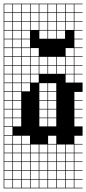

<svg xmlns="http://www.w3.org/2000/svg" viewBox="-20 -785 469 1043"><path d="M0 238.1V-765.1H428.6V-761.9H384.1V-717.5H428.6V-714.3H384.1V-669.8H428.6V-666.7H384.1V-622.2H428.6V-619H384.1V-574.6H428.6V-571.4H384.1V-527H428.6V-523.8H384.1V-479.4H428.6V-476.2H384.1V-431.7H428.6V-428.6H384.1V-384.1H428.6V-381H384.1V-336.5H428.6V-285.7H384.1V-241.3H428.6V-238.1H384.1V-193.7H428.6V-190.5H384.1V-146H428.6V-142.9H384.1V-98.4H428.6V-47.6H384.1V-3.2H428.6V0H384.1V44.4H428.6V47.6H384.1V92.1H428.6V95.2H384.1V139.7H428.6V142.9H384.1V187.3H428.6V190.5H384.1V234.9H428.6V238.1ZM288.9 -717.5H333.3V-761.9H288.9ZM98.4 -717.5H142.9V-761.9H98.4ZM50.8 -717.5H95.2V-761.9H50.8ZM193.7 -717.5H238.1V-761.9H193.7ZM146 -717.5H190.5V-761.9H146ZM241.3 -717.5H285.7V-761.9H241.3ZM3.2 -717.5H47.6V-761.9H3.2ZM336.5 -717.5H381V-761.9H336.5ZM98.4 -669.8H142.9V-714.3H98.4ZM288.9 -669.8H333.3V-714.3H288.9ZM50.8 -669.8H95.2V-714.3H50.8ZM241.3 -669.8H285.7V-714.3H241.3ZM193.7 -669.8H238.1V-714.3H193.7ZM146 -669.8H190.5V-714.3H146ZM3.2 -669.8H47.6V-714.3H3.2ZM336.5 -669.8H381V-714.3H336.5ZM98.4 -622.2H142.9V-666.7H98.4ZM288.9 -622.2H333.3V-666.7H288.9ZM50.8 -622.2H95.2V-666.7H50.8ZM146 -622.2H190.5V-666.7H146ZM241.3 -622.2H285.7V-666.7H241.3ZM193.7 -622.2H238.1V-666.7H193.7ZM336.5 -622.2H381V-666.7H336.5ZM3.2 -622.2H47.6V-666.7H3.2ZM98.4 -574.6H142.9V-619H98.4ZM3.2 -574.6H47.6V-619H3.2ZM288.9 -574.6H333.3V-619H288.9ZM50.8 -574.6H95.2V-619H50.8ZM241.3 -574.6H285.7V-619H241.3ZM193.7 -574.6H238.1V-619H193.7ZM50.8 -527H95.2V-571.4H50.8ZM3.2 -527H47.6V-571.4H3.2ZM98.4 -527H142.9V-571.4H98.4ZM50.8 -479.4H95.2V-523.8H50.8ZM3.2 -479.4H47.6V-523.8H3.2ZM336.5 -479.4H381V-523.8H336.5ZM146 -479.4H190.5V-523.8H146ZM98.4 -479.4H142.9V-523.8H98.4ZM98.4 -431.7H142.9V-476.2H98.4ZM241.3 -431.7H285.7V-476.2H241.3ZM146 -431.7H190.5V-476.2H146ZM3.2 -431.7H47.6V-476.2H3.2ZM336.5 -431.7H381V-476.2H336.5ZM50.8 -431.7H95.2V-476.2H50.8ZM193.7 -431.7H238.1V-476.2H193.7ZM288.9 -431.7H333.3V-476.2H288.9ZM241.3 -384.1H285.7V-428.6H241.3ZM98.4 -384.1H142.9V-428.6H98.4ZM3.2 -384.1H47.6V-428.6H3.2ZM146 -384.1H190.5V-428.6H146ZM336.5 -384.1H381V-428.6H336.5ZM50.8 -384.1H95.2V-428.6H50.8ZM193.7 -384.1H238.1V-428.6H193.7ZM288.9 -384.1H333.3V-428.6H288.9ZM336.5 -336.5H381V-381H336.5ZM50.8 -336.5H95.2V-381H50.8ZM146 -336.5H190.5V-381H146ZM3.2 -336.5H47.6V-381H3.2ZM98.4 -336.5H142.9V-381H98.4ZM50.8 -288.9H95.2V-333.3H50.8ZM98.4 -288.9H142.9V-333.3H98.4ZM3.2 -288.9H47.6V-333.3H3.2ZM241.3 -288.9H285.7V-333.3H241.3ZM193.7 -288.9H238.1V-333.3H193.7ZM193.7 -241.3H238.1V-285.7H193.7ZM50.8 -241.3H95.2V-285.7H50.8ZM3.2 -241.3H47.6V-285.7H3.2ZM241.3 -241.3H285.7V-285.7H241.3ZM50.8 -193.7H95.2V-238.1H50.8ZM193.7 -193.7H238.1V-238.1H193.7ZM3.2 -193.7H47.6V-238.1H3.2ZM241.3 -193.7H285.7V-238.1H241.3ZM193.7 -146H238.1V-190.5H193.7ZM50.8 -146H95.2V-190.5H50.8ZM3.2 -146H47.6V-190.5H3.2ZM241.3 -146H285.7V-190.5H241.3ZM193.7 -98.4H238.1V-142.9H193.7ZM50.8 -98.4H95.2V-142.9H50.8ZM3.2 -98.4H47.6V-142.9H3.2ZM241.3 -98.4H285.7V-142.9H241.3ZM3.2 -50.8H47.6V-95.2H3.2ZM241.3 -3.2H285.7V-47.6H241.3ZM3.2 -3.2H47.6V-47.6H3.2ZM50.8 -3.2H95.2V-47.6H50.8ZM142.9 -47.6H98.4V-3.2H142.9ZM241.3 44.4H285.7V0H241.3ZM3.2 44.4H47.6V0H3.2ZM193.7 44.4H238.1V0H193.7ZM50.8 44.4H95.2V0H50.8ZM288.9 44.4H333.3V0H288.9ZM98.4 44.4H142.9V0H98.4ZM146 44.4H190.5V0H146ZM336.5 44.4H381V0H336.5ZM241.3 92.1H285.7V47.6H241.3ZM3.2 92.1H47.6V47.6H3.2ZM50.8 92.1H95.2V47.6H50.8ZM288.9 92.1H333.3V47.6H288.9ZM193.7 92.1H238.1V47.6H193.7ZM98.4 92.1H142.9V47.6H98.4ZM146 92.1H190.5V47.6H146ZM336.5 92.1H381V47.6H336.5ZM336.5 139.7H381V95.2H336.5ZM146 139.7H190.5V95.2H146ZM193.7 139.7H238.1V95.2H193.7ZM98.4 139.7H142.9V95.2H98.4ZM288.9 139.7H333.3V95.2H288.9ZM50.8 139.7H95.2V95.2H50.8ZM241.3 139.7H285.7V95.2H241.3ZM3.2 139.7H47.6V95.2H3.2ZM336.5 187.3H381V142.9H336.5ZM146 187.3H190.5V142.9H146ZM98.4 187.3H142.9V142.9H98.4ZM288.9 187.3H333.3V142.9H288.9ZM50.8 187.3H95.2V142.9H50.8ZM241.3 187.3H285.7V142.9H241.3ZM3.2 187.3H47.6V142.9H3.2ZM193.7 187.3H238.1V142.9H193.7ZM336.5 234.9H381V190.5H336.5ZM146 234.9H190.5V190.5H146ZM193.7 234.9H238.1V190.5H193.7ZM98.4 234.9H142.9V190.5H98.4ZM288.9 234.9H333.3V190.5H288.9ZM50.8 234.9H95.2V190.5H50.8ZM241.3 234.9H285.7V190.5H241.3ZM3.2 234.9H47.6V190.5H3.2Z"/></svg>

Font: Jacquard 12 Charted
Style: Regular
Weight: 400
Designer: Sarah Cadigan-Fried
Version: Version 1.000